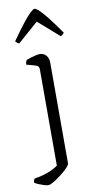

<svg xmlns="http://www.w3.org/2000/svg" viewBox="-122 -786 509 1029"><g transform="rotate(-10 132.5 -272.0)"><path d="M55 200Q47 200 32 195.5Q17 191 2.5 185Q-12 179 -19 173Q-19 167 -17 161.5Q-15 156 -12 152Q17 148 41 140.5Q65 133 84 124Q103 115 117 105V-420Q117 -429 113 -434.5Q109 -440 99 -443L49 -457Q50 -466 52 -472Q54 -478 56 -481Q66 -485 80 -489.5Q94 -494 108 -497Q122 -500 129 -500Q152 -500 165 -484.5Q178 -469 178 -446V104Q178 110 168 121.5Q158 133 142 146.5Q126 160 109 172Q92 184 77.5 192Q63 200 55 200ZM32 -575Q22 -580 18 -584Q14 -588 13 -591Q54 -649 80.5 -682.5Q107 -716 122.5 -730Q138 -744 145 -744Q152 -744 167.5 -730Q183 -716 209.5 -683Q236 -650 277 -591Q276 -588 272 -584Q268 -580 258 -575L145 -674Z"/></g></svg>

Font: Texturina 12pt Thin
Style: Regular
Weight: 250
Designer: Guillermo Torres Carreño
Foundry: Omnibus-Type
Version: Version 1.002